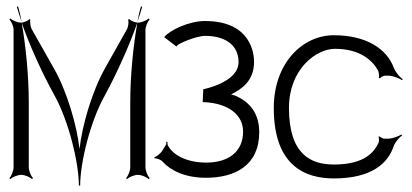

<svg xmlns="http://www.w3.org/2000/svg" viewBox="-20 -541 1275 594"><path d="M9 10 12 13C18 7 34 0 46 0C57 0 73 7 79 13L82 10C76 4 69 -12 69 -24V-226C69 -304 60 -399 47 -471H45C34 -471 18 -478 12 -484L9 -481C15 -475 22 -459 22 -449V-24C22 -12 15 4 9 10ZM47 -471V-473ZM32 -520C36 -506 41 -490 47 -473C44 -491 40 -507 36 -521ZM405 -471V-473ZM405 -473C411 -490 416 -506 420 -520L416 -521C412 -507 408 -491 405 -473ZM370 10 373 13C379 7 395 0 407 0C418 0 434 7 440 13L443 10C437 4 430 -12 430 -24V-448C430 -459 437 -475 443 -481L440 -484C434 -478 418 -471 407 -471H405C392 -399 383 -304 383 -226V-24C383 -12 376 4 370 10ZM47 -471C71 -402 110 -315 148 -247C193 -166 224 -37 224 33H228C228 -37 259 -166 305 -247C342 -315 381 -402 405 -471C397 -472 383 -477 380 -482L376 -480C379 -475 377 -458 373 -451L305 -330C265 -259 234 -153 226 -80C218 -153 187 -259 147 -329L78 -451C74 -458 72 -475 74 -480L71 -482C68 -477 55 -472 47 -471Z M458 -51C464 -52 478 -47 483 -41C507 -14 552 9 617 9C707 9 782 -29 782 -132C782 -203 738 -232 708 -245C704 -246 699 -248 695 -249C727 -265 766 -290 766 -350C766 -370 760 -476 614 -476C564 -476 504 -447 488 -426L526 -397L529 -401C533 -406 586 -430 615 -430C672 -430 718 -405 718 -349C718 -286 610 -265 609 -265L607 -225H612C688 -221 732 -185 732 -134C732 -70 685 -38 618 -38C554 -38 514 -64 500 -90C498 -94 498 -97 498 -102H494C494 -100 495 -96 494 -94L481 -73C477 -67 464 -56 458 -55Z M827 -207C827 -27 925 11 1013 11C1131 11 1181 -37 1198 -89C1203 -102 1215 -116 1224 -122L1222 -125C1213 -119 1193 -112 1180 -112H1169C1165 -112 1157 -116 1155 -119L1151 -118C1153 -114 1153 -103 1151 -99C1138 -72 1110 -32 1013 -32C942 -32 874 -63 874 -207C874 -328 959 -390 1016 -390C1096 -390 1134 -352 1150 -322C1152 -317 1154 -304 1152 -300L1156 -299C1158 -302 1166 -307 1172 -307H1180C1195 -307 1215 -299 1224 -293L1226 -296C1217 -302 1203 -318 1198 -332C1177 -389 1114 -432 1013 -432C916 -432 827 -346 827 -207Z"/></svg>

Font: Armata Saber
Style: Rg
Weight: 400
Designer: Jasper
Foundry: Cannot Into Space Fonts
Version: Version 0.970